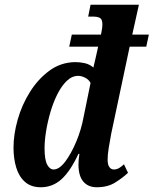

<svg xmlns="http://www.w3.org/2000/svg" viewBox="-20 -780 648 810"><path d="M152 10Q111 10 85.5 -12.5Q60 -35 48.5 -73Q37 -111 37 -157Q37 -213 54.5 -275Q72 -337 106 -391.5Q140 -446 188 -481.5Q236 -517 297 -518Q317 -518 337.5 -513.5Q358 -509 374 -495Q378 -512 384 -538Q390 -564 394 -583H272L283 -634H406L409 -650Q415 -681 409 -695.5Q403 -710 374 -710H352L362 -760H566L538 -634H608L597 -583H527L449 -215Q443 -184 438.5 -155Q434 -126 434 -106Q434 -85 441.5 -75Q449 -65 460 -65Q473 -65 484 -72Q495 -79 503 -87L520 -51Q498 -30 466 -10Q434 10 388 10Q352 10 331.5 -14Q311 -38 311 -87Q311 -104 315 -131H311Q277 -58 239.5 -24Q202 10 152 10ZM206 -65Q230 -65 255 -98Q280 -131 301.5 -182Q323 -233 333 -288L362 -430Q355 -444 339.5 -452Q324 -460 310 -460Q284 -460 262 -439Q240 -418 222.5 -383.5Q205 -349 193 -308Q181 -267 174.5 -227Q168 -187 168 -155Q168 -106 179 -85.5Q190 -65 206 -65Z"/></svg>

Font: Noto Serif ExtraCondensed
Style: Bold Italic
Weight: 700
Width: 2
Italic angle: -12°
Designer: Monotype Design Team
Foundry: Monotype Imaging Inc.
Version: Version 2.013; ttfautohint (v1.8.4.7-5d5b)